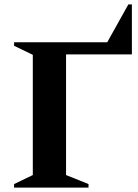

<svg xmlns="http://www.w3.org/2000/svg" viewBox="-20 -852 627 872"><path d="M44 0V-16L129 -57V-603L44 -644V-660H467L563 -832H579V-605H280V-57L382 -16V0Z"/></svg>

Font: Spectral SC
Style: Bold
Weight: 700
Designer: Jean-Baptiste Levee
Foundry: Production Type
Version: Version 2.001